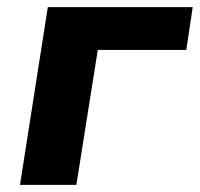

<svg xmlns="http://www.w3.org/2000/svg" viewBox="-20 -518 560 538"><path d="M36 0 114 -498H520L502 -378H254L194 0Z"/></svg>

Font: Nunito Sans 9pt ExtraBold
Style: Italic
Weight: 800
Italic angle: -9°
Version: Version 3.101;gftools[0.9.27]